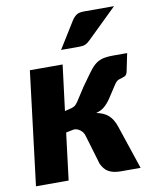

<svg xmlns="http://www.w3.org/2000/svg" viewBox="-83 -799 694 863"><g transform="rotate(-10 264.0 -368.0)"><path d="M299.5 -404Q323 -436 338.2 -458Q353.5 -480 368.8 -493.5Q384 -507 403.2 -512.8Q422.5 -518.5 454.5 -518.5H518.5L502.5 -441Q499.5 -425 493.2 -420.2Q487 -415.5 478.8 -413.5Q470.5 -411.5 460.8 -407.8Q451 -404 441.5 -390L402 -329.5Q394.5 -318.5 387 -310.2Q379.5 -302 371.8 -295.5Q364 -289 354.8 -284.8Q345.5 -280.5 334.5 -277.5Q368.5 -271 388.8 -253.5Q409 -236 421 -201.5L488.5 0H400Q380.5 0 366.2 -3.2Q352 -6.5 341.5 -12.8Q331 -19 323.8 -28.2Q316.5 -37.5 310.5 -49.5L271 -182Q267 -199.5 253.2 -210.8Q239.5 -222 223.5 -222L186.5 -214.5L160 0H11L74.5 -518.5H224L198 -310.5L214.5 -314.5Q224 -316.5 230.2 -318.5Q236.5 -320.5 241.2 -323.2Q246 -326 250 -330.2Q254 -334.5 259 -341.5ZM497 -736.5 362 -605Q350.5 -593.5 340.2 -588.8Q330 -584 314 -584H228.5L304.5 -706.5Q314 -721 325.8 -728.8Q337.5 -736.5 359 -736.5Z"/></g></svg>

Font: Lato ExtraBold
Style: Italic
Weight: 800
Italic angle: -7°
Designer: Lukasz Dziedzic with Adam Twardoch and Botio Nikoltchev
Foundry: tyPoland Lukasz Dziedzic
Version: Version 2.015; 2015-08-06; http://www.latofonts.com/